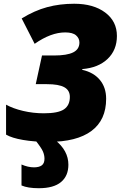

<svg xmlns="http://www.w3.org/2000/svg" viewBox="-20 -744 655 1020"><path d="M601.1 -553.2Q601.1 -478 551.5 -430.9Q502 -383.8 417 -377V-373Q477.5 -359.4 510.7 -319.3Q543.9 -279.3 543.9 -219.2Q543.9 -106.4 465.8 -48.3Q387.7 9.8 237.8 9.8Q162.6 9.8 102.8 -0.5Q43 -10.7 12.2 -28.8V-188Q48.8 -167.5 102.5 -154.8Q156.2 -142.1 212.9 -142.1Q289.1 -142.1 320.1 -163.3Q351.1 -184.6 351.1 -229Q351.1 -264.2 321.8 -280.5Q292.5 -296.9 229 -296.9H169.9L203.1 -449.2H267.1Q335.9 -449.2 368.9 -465.8Q401.9 -482.4 401.9 -518.1Q401.9 -540.5 384 -556.2Q366.2 -571.8 326.2 -571.8Q250.5 -571.8 164.1 -511.2L95.2 -646Q163.6 -688 230.7 -706.1Q297.9 -724.1 374 -724.1Q476.6 -724.1 538.8 -677.5Q601.1 -630.9 601.1 -553.2ZM160.2 145Q187.5 145 201.9 134.5Q216.3 124 216.3 99.1Q216.3 79.6 207.8 60.1Q199.2 40.5 167 0H272.9Q343.3 56.2 343.3 130.9Q343.3 190.4 304.2 223.1Q265.1 255.9 186 255.9Q127.9 255.9 94.2 241.2V129.9Q129.4 145 160.2 145Z"/></svg>

Font: Open Sans Extrabold
Style: Italic
Weight: 800
Italic angle: -12°
Foundry: Ascender Corporation
Version: Version 1.10